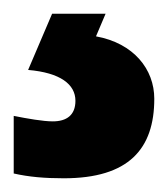

<svg xmlns="http://www.w3.org/2000/svg" viewBox="-66 -20 245 280"><path d="M159 124C159 81 129 43 74 33L88 0H10L-25 82C22 86 44 103 44 127C44 148 31 157 11 157C-3 157 -26 153 -46 149V233C-24 238 -1 240 27 240C122 240 159 197 159 124Z"/></svg>

Font: Noto Sans Sinhala UI ExtraCondensed ExtraBold
Style: Regular
Weight: 800
Width: 2
Designer: Jelle Bosma - Monotype Design Team
Foundry: Monotype Imaging Inc.
Version: Version 2.006